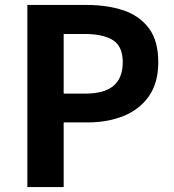

<svg xmlns="http://www.w3.org/2000/svg" viewBox="-20 -761 707 781"><path d="M91.3 0V-740.8H334.1Q416.4 -740.8 481.8 -719Q547.2 -697.1 585.5 -646.3Q623.8 -595.5 623.8 -507.7Q623.8 -423.7 585.6 -369.5Q547.4 -315.3 482.6 -289.2Q417.8 -263.1 338.1 -263.1H239V0ZM239 -380.3H328.3Q404.5 -380.3 441.9 -412.2Q479.3 -444.1 479.3 -507.7Q479.3 -572.3 439.7 -597.5Q400.1 -622.8 323.5 -622.8H239Z"/></svg>

Font: Noto Sans TC Thin
Style: Regular
Weight: 100
Designer: Ryoko NISHIZUKA 西塚涼子 (kana, bopomofo & ideographs); Paul D. Hunt (Latin, Greek & Cyrillic); Sandoll Communications 산돌커뮤니
Foundry: Adobe
Version: Version 2.004-H2;hotconv 1.0.118;makeotfexe 2.5.65603